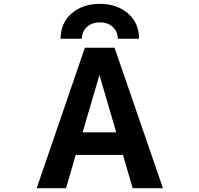

<svg xmlns="http://www.w3.org/2000/svg" viewBox="-20 -982 1040 1004"><path d="M412.1 -290H587.9L500 -589.8ZM423.8 -732.4H579.1L832 2H673.8L623 -171.9H376L325.2 2H171.9ZM707 -779.3H596.7Q593.8 -820.3 567.9 -842.8Q542 -865.2 502.4 -865.2Q462.9 -865.2 436.5 -842.8Q410.2 -820.3 407.2 -779.3H296.9Q296.9 -862.3 355 -912.1Q413.1 -961.9 502 -961.9Q590.8 -961.9 648.9 -912.1Q707 -862.3 707 -779.3Z"/></svg>

Font: Gen Shin Gothic Monospace Bold
Style: Bold
Weight: 700
Designer: [Source Han Sans]
Ryoko NISHIZUKA  (kana & ideographs); Paul D. Hunt (Latin, Greek & Cyrillic); Wenlong ZHANG  (bopomofo
Version: Version 1.002.20150607